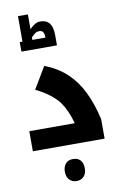

<svg xmlns="http://www.w3.org/2000/svg" viewBox="-127 -1055 906 1394"><g transform="rotate(-10 326.0 -358.5)"><path d="M45 -148H380Q366 -200 348 -239Q330 -278 311 -305Q287 -339 244 -373Q201 -407 139 -437L234 -596Q331 -559 397 -496.5Q463 -434 505.5 -346Q548 -258 574 -143V0H45ZM322 268Q288 268 268 246Q248 224 248 187Q248 151 266.5 128.5Q285 106 322 106Q357 106 376 127Q395 148 395 187Q395 225 375 246.5Q355 268 322 268ZM89 -797H109V-985H182V-875Q196 -892 217.5 -905.5Q239 -919 261 -919Q351 -919 351 -803V-727H89ZM278 -797V-809Q278 -824 270 -837.5Q262 -851 242 -851Q222 -851 207 -838.5Q192 -826 182 -815V-797Z"/></g></svg>

Font: Noto Kufi Arabic Black
Style: Regular
Weight: 900
Designer: Monotype Design Team, David Williams, Khaled Hosny
Foundry: Google LLC
Version: Version 2.109; ttfautohint (v1.8.4.7-5d5b)